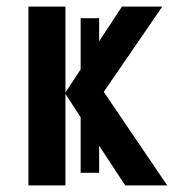

<svg xmlns="http://www.w3.org/2000/svg" viewBox="-20 -561 543 581"><path d="M359 0 280 -120V-38H224V-206L178 -277V0H66V-541H178V-281L224 -351V-506H280V-436L349 -541H471L294 -283L486 0Z"/></svg>

Font: Noto Sans Display Medium Narrow
Style: Regular
Weight: 500
Width: 4
Designer: Monotype Design team
Foundry: Monotype Imaging Inc.
Version: Version 1.000